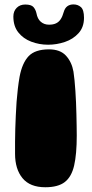

<svg xmlns="http://www.w3.org/2000/svg" viewBox="-20 -816 406 848"><path d="M180 11Q112.5 11 79.5 -29Q46.5 -69 46.5 -137Q46.5 -162.5 46.5 -190.2Q46.5 -218 47.5 -247.2Q48.5 -276.5 49.8 -306.5Q51 -336.5 53.2 -366.2Q55.5 -396 58.8 -423.8Q62 -451.5 66.5 -477Q78 -538 106.5 -568Q135 -598 196.5 -598Q246 -598 271.5 -570Q297 -542 304.5 -499.5Q307 -483 309.2 -461.2Q311.5 -439.5 313 -414.5Q314.5 -389.5 315.8 -363.2Q317 -337 317.5 -311.2Q318 -285.5 318.5 -261.5Q319 -237.5 319 -217.5Q319 -135.5 307.5 -85.2Q296 -35 266.2 -12Q236.5 11 180 11ZM192.5 -618.5Q153 -618.5 117.8 -632Q82.5 -645.5 60.8 -673Q39 -700.5 39 -743Q39 -766.5 53.5 -781.2Q68 -796 91.5 -796Q118 -796 127.8 -784.8Q137.5 -773.5 141 -757.5Q145.5 -732.5 160.2 -719.8Q175 -707 196.5 -707Q215 -707 227.2 -712.8Q239.5 -718.5 247.8 -730.8Q256 -743 261.5 -763Q266.5 -780.5 277.5 -788.5Q288.5 -796.5 304.5 -796.5Q324 -796.5 337.5 -784.5Q351 -772.5 351 -737.5Q351 -696 327 -669.5Q303 -643 266.8 -630.8Q230.5 -618.5 192.5 -618.5Z"/></svg>

Font: Gluten ExtraBold
Style: Regular
Weight: 800
Designer: Tyler Finck
Foundry: Etcetera Type Company
Version: Version 1.300